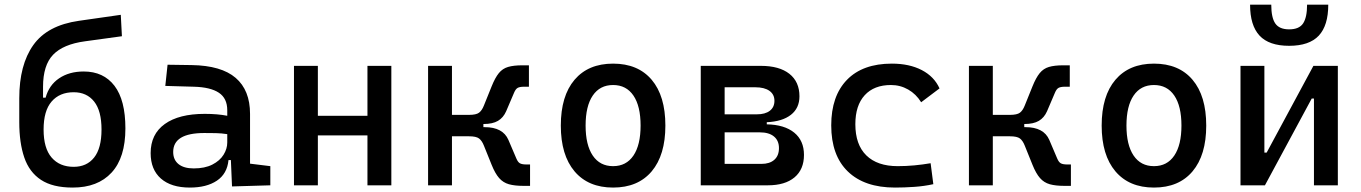

<svg xmlns="http://www.w3.org/2000/svg" viewBox="-20 -803 5899 832"><path d="M294.9 9.8Q208 9.8 157.5 -23.7Q106.9 -57.1 85.2 -120.6Q63.5 -184.1 63.5 -273.9V-377Q63.5 -522 124.3 -607.7Q185.1 -693.4 322.3 -712.9L503.4 -738.8L508.3 -646L348.1 -624Q253.9 -611.3 210.2 -565.9Q166.5 -520.5 166.5 -426.8V-379.9H177.7Q192.4 -434.1 236.1 -463.6Q279.8 -493.2 342.8 -493.2Q428.7 -493.2 476.1 -431.2Q523.4 -369.1 523.4 -246.6Q523.4 -120.1 463.6 -55.2Q403.8 9.8 294.9 9.8ZM299.3 -80.1Q356 -80.1 387.9 -120.4Q419.9 -160.6 419.9 -241.7Q419.9 -322.8 387.9 -363Q356 -403.3 299.3 -403.3Q238.3 -403.3 203.6 -363Q168.9 -322.8 168.9 -241.7Q168.9 -160.6 203.6 -120.4Q238.3 -80.1 299.3 -80.1Z M985.4 4.9 980.5 -109.4H970.2Q964.4 -49.8 919.7 -20Q875 9.8 802.7 9.8Q721.7 9.8 677.2 -29.3Q632.8 -68.4 632.8 -139.6Q632.8 -221.7 694.1 -265.6Q755.4 -309.6 867.2 -309.6Q922.9 -309.6 964.8 -301.3V-325.2Q964.8 -377 928.5 -401.1Q892.1 -425.3 820.3 -427.2L696.3 -430.7L706.1 -522.5L810.5 -521Q939 -519 1001.2 -465.6Q1063.5 -412.1 1063.5 -309.6V-93.8L1151.4 -83V0ZM964.8 -221.7Q939.9 -225.6 915.3 -226.1Q890.6 -226.6 865.2 -226.6Q730.5 -226.6 730.5 -144.5Q730.5 -110.4 753.7 -91.8Q776.9 -73.2 819.3 -73.2Q867.7 -73.2 900.1 -89.8Q932.6 -106.4 948.7 -132.3Q964.8 -158.2 964.8 -185.5Z M1572.3 0V-216.3H1357.4V0H1253.9V-517.6H1357.4V-301.3H1572.3V-517.6H1675.8V0Z M1835 0V-517.6H1938.5V-305.2H2012.2Q2043.5 -305.2 2055.9 -314.7Q2068.4 -324.2 2076.7 -345.2L2110.4 -428.7Q2125.5 -466.3 2141.6 -486.1Q2157.7 -505.9 2181.6 -512.9Q2205.6 -520 2243.7 -520H2272V-427.2H2251Q2232.9 -427.2 2223.6 -422.4Q2214.4 -417.5 2207.5 -400.9L2173.3 -320.8Q2161.1 -293 2137.9 -279.3Q2114.7 -265.6 2075.2 -265.6H2074.7V-252H2080.1Q2159.2 -252 2183.1 -196.8L2217.3 -116.7Q2224.1 -100.1 2233.4 -95.2Q2242.7 -90.3 2260.7 -90.3H2276.9V2.4H2248.5Q2210.4 2.4 2185.3 -4.6Q2160.2 -11.7 2142.8 -31.5Q2125.5 -51.3 2110.4 -88.9L2076.7 -172.4Q2068.4 -193.4 2055.9 -202.9Q2043.5 -212.4 2012.2 -212.4H1938.5V0Z M2636.7 9.8Q2529.3 9.8 2469.7 -60.5Q2410.2 -130.9 2410.2 -258.8Q2410.2 -387.2 2469.7 -457.3Q2529.3 -527.3 2636.7 -527.3Q2744.6 -527.3 2804 -457.3Q2863.3 -387.2 2863.3 -258.8Q2863.3 -130.9 2804 -60.5Q2744.6 9.8 2636.7 9.8ZM2636.7 -83Q2693.8 -83 2724.9 -128.9Q2755.9 -174.8 2755.9 -258.8Q2755.9 -343.3 2724.9 -388.9Q2693.8 -434.6 2636.7 -434.6Q2579.6 -434.6 2548.6 -388.9Q2517.6 -343.3 2517.6 -258.8Q2517.6 -174.8 2548.6 -128.9Q2579.6 -83 2636.7 -83Z M3016.6 0V-517.6H3277.3Q3356.9 -517.6 3400.6 -483.2Q3444.3 -448.7 3444.3 -385.7Q3444.3 -334.5 3407.2 -305.4Q3370.1 -276.4 3302.7 -273.4V-264.2Q3379.4 -262.7 3421.6 -228.3Q3463.9 -193.8 3463.9 -131.8Q3463.9 -68.8 3422.9 -34.4Q3381.8 0 3307.6 0ZM3120.1 -92.8H3279.3Q3315.4 -92.8 3335.4 -110.6Q3355.5 -128.4 3355.5 -161.1Q3355.5 -193.8 3333.7 -211.7Q3312 -229.5 3272.5 -229.5H3120.1ZM3120.1 -307.6H3259.8Q3295.9 -307.6 3315.9 -323Q3335.9 -338.4 3335.9 -366.2Q3335.9 -394 3314.2 -409.4Q3292.5 -424.8 3252.9 -424.8H3120.1Z M3858.4 9.8Q3726.1 9.8 3654.1 -59.8Q3582 -129.4 3582 -259.8Q3582 -386.7 3650.1 -457Q3718.3 -527.3 3844.7 -527.3Q3920.4 -527.3 3974.4 -499.3Q4028.3 -471.2 4051.3 -419.9L3971.7 -359.9Q3949.7 -395.5 3915.5 -415Q3881.3 -434.6 3840.8 -434.6Q3767.6 -434.6 3727.1 -390.4Q3686.5 -346.2 3686.5 -264.6Q3686.5 -176.3 3734.1 -129.6Q3781.7 -83 3870.1 -83Q3906.2 -83 3942.4 -86.4Q3978.5 -89.8 4012.7 -95.7L4024.4 -4.9Q3984.4 3.9 3941.7 6.8Q3898.9 9.8 3858.4 9.8Z M4178.7 0V-517.6H4282.2V-305.2H4356Q4387.2 -305.2 4399.7 -314.7Q4412.1 -324.2 4420.4 -345.2L4454.1 -428.7Q4469.2 -466.3 4485.4 -486.1Q4501.5 -505.9 4525.4 -512.9Q4549.3 -520 4587.4 -520H4615.7V-427.2H4594.7Q4576.7 -427.2 4567.4 -422.4Q4558.1 -417.5 4551.3 -400.9L4517.1 -320.8Q4504.9 -293 4481.7 -279.3Q4458.5 -265.6 4418.9 -265.6H4418.5V-252H4423.8Q4502.9 -252 4526.9 -196.8L4561 -116.7Q4567.9 -100.1 4577.1 -95.2Q4586.4 -90.3 4604.5 -90.3H4620.6V2.4H4592.3Q4554.2 2.4 4529.1 -4.6Q4503.9 -11.7 4486.6 -31.5Q4469.2 -51.3 4454.1 -88.9L4420.4 -172.4Q4412.1 -193.4 4399.7 -202.9Q4387.2 -212.4 4356 -212.4H4282.2V0Z M4980.5 9.8Q4873 9.8 4813.5 -60.5Q4753.9 -130.9 4753.9 -258.8Q4753.9 -387.2 4813.5 -457.3Q4873 -527.3 4980.5 -527.3Q5088.4 -527.3 5147.7 -457.3Q5207 -387.2 5207 -258.8Q5207 -130.9 5147.7 -60.5Q5088.4 9.8 4980.5 9.8ZM4980.5 -83Q5037.6 -83 5068.6 -128.9Q5099.6 -174.8 5099.6 -258.8Q5099.6 -343.3 5068.6 -388.9Q5037.6 -434.6 4980.5 -434.6Q4923.3 -434.6 4892.3 -388.9Q4861.3 -343.3 4861.3 -258.8Q4861.3 -174.8 4892.3 -128.9Q4923.3 -83 4980.5 -83Z M5355.5 0V-517.6H5459V-141.6H5468.8L5671.4 -517.6H5777.3V0H5673.8V-376H5664.1L5461.4 0ZM5566.4 -604.5Q5479 -604.5 5438 -648.7Q5397 -692.9 5397 -782.7H5488.8Q5488.8 -726.6 5506.3 -701.2Q5523.9 -675.8 5566.4 -675.8Q5609.9 -675.8 5627 -701.9Q5644 -728 5644 -782.7H5735.8Q5735.8 -692.4 5694.6 -648.4Q5653.3 -604.5 5566.4 -604.5Z"/></svg>

Font: CaskaydiaMono NF
Style: Regular
Weight: 400
Designer: Aaron Bell
Foundry: Saja Typeworks
Version: Version 2111.001; ttfautohint (v1.8.4);Nerd Fonts 3.1.1